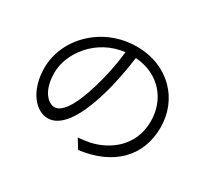

<svg xmlns="http://www.w3.org/2000/svg" viewBox="-146 -941 1291 1196"><g transform="rotate(30 500.0 -342.5)"><path d="M481 -647C471 -554 451 -457 425 -372C373 -196 316 -129 269 -129C222 -129 161 -186 161 -316C161 -457 285 -625 481 -647ZM555 -648C732 -635 833 -505 833 -353C833 -175 702 -79 574 -50C551 -45 520 -41 489 -38L530 28C765 -2 905 -140 905 -350C905 -549 757 -713 525 -713C284 -713 92 -525 92 -311C92 -146 181 -48 266 -48C355 -48 434 -150 495 -356C523 -449 542 -553 555 -648Z"/></g></svg>

Font: Noto Sans HK DemiLight
Style: Regular
Weight: 350
Designer: Ryoko NISHIZUKA 西塚涼子 (kana, bopomofo & ideographs); Paul D. Hunt (Latin, Greek & Cyrillic); Sandoll Communications 산돌커뮤니
Foundry: Adobe
Version: Version 2.004;hotconv 1.0.118;makeotfexe 2.5.65603